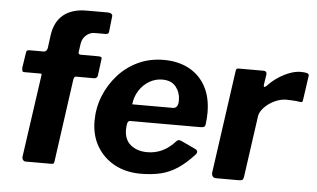

<svg xmlns="http://www.w3.org/2000/svg" viewBox="-52 -824 1512 915"><g transform="rotate(5 704.0 -366.0)"><path d="M403 -530Q413 -530 416 -526Q419 -522 417 -515L407 -438Q404 -424 390 -424H303Q295 -424 292 -409L237 -14Q236 -5 233 -2.5Q230 0 222 0H99Q92 0 87 -6.5Q82 -13 83 -22L139 -416Q141 -424 133 -424H56Q48 -424 46.5 -430Q45 -436 45 -444L56 -517Q57 -524 60 -527Q63 -530 73 -530H140Q147 -530 152 -535.5Q157 -541 158 -549L166 -610Q175 -675 216 -708.5Q257 -742 327 -742H428Q439 -742 445.5 -737Q452 -732 450 -723L442 -651Q441 -639 426 -639H374Q352 -639 334 -623.5Q316 -608 312 -583L306 -541Q305 -530 318 -530H403Z M651 10Q579 10 525 -19.5Q471 -49 440.5 -101Q410 -153 410 -222Q410 -284 432.5 -340.5Q455 -397 495.5 -442.5Q536 -488 591.5 -514Q647 -540 714 -540Q783 -540 834.5 -512.5Q886 -485 914.5 -433Q943 -381 943 -307Q943 -294 942 -280Q941 -266 939 -251Q938 -243 933 -239.5Q928 -236 916 -236H579Q569 -236 566 -223Q563 -210 563 -193Q563 -145 594 -120Q625 -95 673 -95Q711 -95 744 -110.5Q777 -126 809 -161Q814 -166 819.5 -165.5Q825 -165 832 -162L898 -131Q918 -122 905 -105Q865 -61 826.5 -35.5Q788 -10 745.5 0Q703 10 651 10ZM778 -316Q788 -316 795 -324.5Q802 -333 802 -355Q802 -391 780.5 -418.5Q759 -446 715 -446Q682 -446 653 -429Q624 -412 605 -382.5Q586 -353 582 -316Z M1011 0Q999 0 994 -7.5Q989 -15 990 -25L1059 -516Q1060 -525 1063 -527.5Q1066 -530 1073 -530H1192Q1200 -530 1204 -525Q1208 -520 1206 -509L1199 -464Q1198 -454 1201.5 -453.5Q1205 -453 1212 -459Q1235 -484 1262.5 -502Q1290 -520 1317.5 -530Q1345 -540 1368 -540Q1388 -540 1398.5 -537Q1409 -534 1408 -525L1392 -413Q1391 -402 1388.5 -399Q1386 -396 1380 -397Q1360 -400 1341.5 -401Q1323 -402 1312 -402Q1292 -402 1270.5 -394.5Q1249 -387 1230 -373.5Q1211 -360 1198.5 -343.5Q1186 -327 1184 -311L1143 -19Q1141 -6 1136 -3Q1131 0 1117 0H1011Z"/></g></svg>

Font: Libre Franklin
Style: Bold Italic
Weight: 700
Italic angle: -8°
Designer: Pablo Impallari, Rodrigo Fuenzalida, Nhung Nguyen
Foundry: Impallari Type
Version: Version 3.000